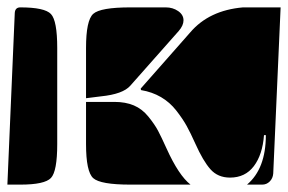

<svg xmlns="http://www.w3.org/2000/svg" viewBox="-20 -510 780 520"><path d="M361 -270 495 -422Q546 -482 638 -490H740L720 -40Q719 -27 710.5 -18.5Q702 -10 690 -10H649Q700 -53 700 -144H695Q691 -91 667.5 -60Q644 -29 603 -29Q570 -29 550 -51.5Q530 -74 509 -121Q496 -150 485.5 -169Q475 -188 457.5 -210.5Q440 -233 416 -247Q392 -261 362 -266ZM213 -120V-234H290Q320 -234 342.5 -224.5Q365 -215 382 -194Q399 -173 408 -156Q417 -139 431 -108Q464 -35 496 -10H333Q252 -10 232.5 -27.5Q213 -45 213 -120ZM213 -244V-380Q213 -455 232.5 -472.5Q252 -490 333 -490H429Q448 -490 462.5 -480Q477 -470 477 -455Q477 -441 464 -426L333 -278Q313 -255 253 -249ZM0 -10 20 -475Q21 -490 35 -490Q101 -490 118 -472Q135 -454 135 -380V-120Q135 -46 118 -28Q101 -10 35 -10Z"/></svg>

Font: PrimecolorCV1
Style: Medium
Weight: 500
Designer: gluk
Foundry: gluk
Version: Version 0.672